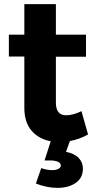

<svg xmlns="http://www.w3.org/2000/svg" viewBox="-20 -682 465 931"><path d="M382 135Q382 181 347 205Q312 229 259 229Q208 229 154 208L180 133Q207 143 234 143Q252 143 263.5 136.5Q275 130 275 121Q275 109 261 102.5Q247 96 223 96H196L226 3Q167 -8 132.5 -49Q98 -90 98 -159V-408H23V-514H98V-662H251V-514H397V-407H251V-185Q251 -123 300 -123Q334 -123 375 -143L407 -30Q367 -7 319 2L300 54Q342 63 362 84.5Q382 106 382 135Z"/></svg>

Font: Argentum Sans SemiBold
Style: Regular
Weight: 600
Designer: Julieta Ulanovsky (Modified by Cristiano Sobral)
Foundry: Julieta Ulanovsky
Version: Version 5.001;November 22, 2018;FontCreator 11.5.0.2425 64-b